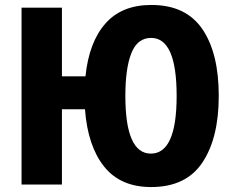

<svg xmlns="http://www.w3.org/2000/svg" viewBox="-20 -745 948 775"><path d="M863 -358Q863 -531 796.5 -628Q730 -725 591 -725Q471 -725 405 -649.5Q339 -574 325 -437H230V-714H67V0H230V-304H323Q334 -156 400 -73Q466 10 590 10Q731 10 797 -89Q863 -188 863 -358ZM486 -358Q486 -470 510.5 -531Q535 -592 590 -592Q693 -592 693 -358Q693 -125 589 -125Q486 -125 486 -358Z"/></svg>

Font: Noto Sans Display SemiCondensed Extra
Style: Regular
Weight: 800
Width: 4
Designer: Monotype Design Team
Foundry: Monotype Imaging Inc.
Version: Version 1.900